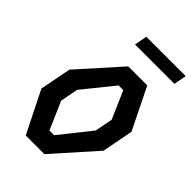

<svg xmlns="http://www.w3.org/2000/svg" viewBox="-267 -1044 1155 1155"><g transform="rotate(45 310.0 -466.5)"><path d="M179.5 0H338L575 -266L613.5 -465.5L483.5 -730H321.5L85 -465.5L46.5 -266ZM182 -299 204 -412.5 361.5 -608H401.5L478 -432.5L456 -319L299 -122H259ZM257 -852H592L607.5 -933H272.5Z"/></g></svg>

Font: Monaspace Krypton SemiBold
Style: Italic
Weight: 600
Italic angle: -11°
Designer: Riley Cran & the Lettermatic Team
Foundry: Lettermatic
Version: Version 1.101 (Monaspace Krypton)